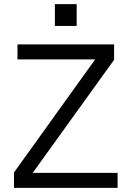

<svg xmlns="http://www.w3.org/2000/svg" viewBox="-20 -914 640 934"><path d="M552 0H48V-75L443 -625H65V-698H535V-623L139 -73H552ZM353 -894V-788H247V-894Z"/></svg>

Font: iA Writer Duo V
Style: Regular
Weight: 400
Designer: Mike Abbink, Paul van der Laan, Pieter van Rosmalen, Oliver Reichenstein
Foundry: Information Architects Inc.
Version: Version 2.000